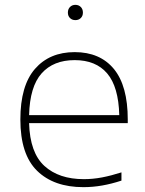

<svg xmlns="http://www.w3.org/2000/svg" viewBox="-20 -763 600 792"><path d="M324 9Q202 9 133 -58.5Q64 -126 64 -270Q64 -409.5 124.2 -478.8Q184.5 -548 288 -548Q392.5 -548 449.8 -478.5Q507 -409 507 -270V-255H100Q103.5 -133 163.2 -78.5Q223 -24 326 -24Q363 -24 401 -31.2Q439 -38.5 481 -52V-18Q440 -4.5 401.5 2.2Q363 9 324 9ZM288 -515Q200.5 -515 151.8 -460.5Q103 -406 100 -288H472Q469 -405 422.2 -460Q375.5 -515 288 -515ZM291 -680Q277.5 -680 268.8 -688.5Q260 -697 260 -711Q260 -725.5 268.8 -734.2Q277.5 -743 291 -743Q304.5 -743 313.2 -734.2Q322 -725.5 322 -711Q322 -697 313.2 -688.5Q304.5 -680 291 -680Z"/></svg>

Font: Encode Sans Exp Th
Style: Regular
Weight: 100
Width: 7
Designer: Multiple Designers
Foundry: Impallari Type
Version: Version 3.002; ttfautohint (v1.8.3) -l 8 -r 50 -G 200 -x 14 